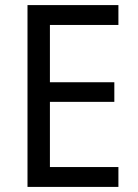

<svg xmlns="http://www.w3.org/2000/svg" viewBox="-20 -734 540 754"><path d="M445 0V-78H176V-334H429V-411H176V-636H445V-714H88V0Z"/></svg>

Font: Noto Sans Sinhala SemiCondensed
Style: Regular
Weight: 400
Width: 4
Designer: Jelle Bosma - Monotype Design Team
Foundry: Monotype Imaging Inc.
Version: Version 2.006